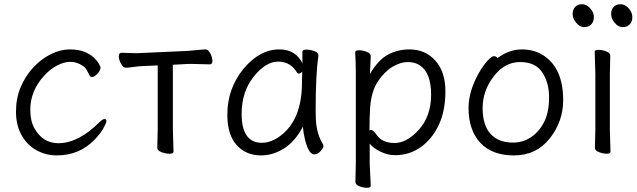

<svg xmlns="http://www.w3.org/2000/svg" viewBox="-20 -721 3027 913"><path d="M250 18Q198 18 153.5 -6.5Q109 -31 82.5 -78.5Q56 -126 56 -190Q56 -254 78.5 -307Q101 -360 138 -400Q175 -440 221 -463Q267 -486 310.5 -486Q354 -486 382 -474.5Q410 -463 426.5 -447Q443 -431 450.5 -417.5Q458 -404 458 -401Q458 -385 443 -370Q428 -355 419 -355Q410 -355 407 -360Q400 -374 393 -387Q386 -400 375 -407Q346 -427 315 -427Q284 -427 250.5 -409Q217 -391 189 -360Q124 -288 124 -199Q124 -147 143 -112Q183 -40 257 -40Q353 -40 453 -140Q468 -155 477 -155Q486 -155 486 -146Q486 -137 472 -111.5Q458 -86 429 -56Q357 18 250 18Z M805 0Q805 10 786.5 10Q768 10 748 2.5Q728 -5 728 -18Q728 -26 728.5 -46.5Q729 -67 729.5 -87.5Q730 -108 730 -115V-410L662 -407Q638 -406 614 -402.5Q590 -399 578 -399Q566 -399 555.5 -418Q545 -437 545 -453.5Q545 -470 558 -470L630 -468L874 -479Q899 -481 923 -483.5Q947 -486 958.5 -486Q970 -486 980 -467Q990 -448 990 -431.5Q990 -415 978 -415L892 -417H875L802 -413V-115Z M1222 18Q1149 18 1105 -31.5Q1061 -81 1061 -175Q1061 -300 1138 -394Q1215 -486 1308 -486Q1386 -486 1418 -420V-475Q1418 -485 1437 -485Q1456 -485 1475 -478Q1494 -471 1494 -459V-457Q1481 -368 1481 -195Q1481 -179 1482 -152Q1486 -82 1516 -35Q1518 -31 1518 -24.5Q1518 -18 1504.5 -2.5Q1491 13 1475 13Q1459 13 1448 -8Q1428 -45 1420 -118Q1383 -48 1330.5 -15Q1278 18 1222 18ZM1225 -42Q1269 -42 1312 -74Q1416 -150 1416 -330Q1416 -355 1417 -380Q1408 -371 1402 -371Q1396 -371 1393 -375Q1362 -428 1302.5 -428Q1243 -428 1186 -356Q1129 -284 1129 -180Q1129 -42 1225 -42Z M1743 162Q1743 172 1725 172Q1707 172 1688.5 164.5Q1670 157 1670 144L1672 55V-368Q1672 -421 1669 -472Q1669 -482 1687 -482Q1705 -482 1724 -474.5Q1743 -467 1743 -454Q1743 -448 1742 -432Q1741 -416 1740.5 -398.5Q1740 -381 1739 -369Q1779 -437 1825.5 -461.5Q1872 -486 1927 -486Q2002 -486 2050 -433Q2098 -380 2098 -287Q2098 -194 2066.5 -127Q2035 -60 1981 -21.5Q1927 17 1859 17Q1824 17 1789 0Q1754 -17 1738 -38V56ZM1770 -81Q1797 -41 1856 -41Q1915 -41 1972.5 -105Q2030 -169 2030 -271.5Q2030 -374 1977 -410Q1953 -426 1919 -426Q1885 -426 1847.5 -404Q1810 -382 1778 -335.5Q1746 -289 1740 -209Q1737 -167 1737 -101Q1741 -103 1744 -103Q1755 -103 1770 -81Z M2208 -207Q2208 -287 2257 -374Q2278 -410 2298 -432Q2318 -454 2328.5 -454Q2339 -454 2346 -445Q2401 -486 2461 -486Q2521 -486 2565 -457Q2658 -396 2658 -245Q2658 -143 2594 -62.5Q2530 18 2424.5 18Q2319 18 2263.5 -42.5Q2208 -103 2208 -207ZM2419 -43Q2468 -43 2506.5 -69.5Q2545 -96 2568 -142Q2591 -188 2591 -258Q2591 -328 2558.5 -377Q2526 -426 2453 -426Q2380 -426 2327.5 -357.5Q2275 -289 2275 -207.5Q2275 -126 2312.5 -84.5Q2350 -43 2419 -43Z M2883 1Q2883 10 2865.5 10Q2848 10 2828.5 2.5Q2809 -5 2809 -17L2811 -105V-368L2808 -475Q2808 -484 2826 -484Q2844 -484 2863 -476.5Q2882 -469 2882 -457L2880 -368V-105ZM2791.5 -605Q2779 -592 2758 -592Q2737 -592 2720 -612.5Q2703 -633 2703 -654Q2703 -675 2715 -688Q2727 -701 2748 -701Q2769 -701 2786.5 -681.5Q2804 -662 2804 -640Q2804 -618 2791.5 -605ZM2974.5 -605Q2962 -592 2941 -592Q2920 -592 2903 -612.5Q2886 -633 2886 -654Q2886 -675 2898 -688Q2910 -701 2931 -701Q2952 -701 2969.5 -681.5Q2987 -662 2987 -640Q2987 -618 2974.5 -605Z"/></svg>

Font: LXGW WenKai TC
Style: Regular
Weight: 400
Designer: LXGW / Fontworks Inc.
Foundry: LXGW / Fontworks Inc.
Version: Version 1.330